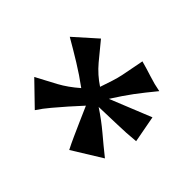

<svg xmlns="http://www.w3.org/2000/svg" viewBox="-107 -886 739 739"><g transform="rotate(45 262.5 -517.0)"><path d="M495.1 -502.9Q445.3 -498 397.5 -497.1Q349.6 -496.1 299.8 -494.1Q342.8 -465.8 380.4 -434.1Q418 -402.3 457 -371.1L336.9 -296.9Q326.2 -317.4 313.5 -345.7Q300.8 -374 289.1 -400.4Q275.4 -430.7 261.7 -462.9Q239.3 -437.5 215.8 -412.1Q196.3 -389.6 173.8 -363.3Q151.4 -336.9 134.8 -311.5L43 -400.4Q87.9 -423.8 125.5 -444.3Q163.1 -464.8 201.2 -498Q160.2 -528.3 117.2 -554.7Q74.2 -581.1 30.3 -606.4L120.1 -686.5Q148.4 -651.4 179.2 -614.7Q210 -578.1 249 -552.7Q258.8 -581.1 265.6 -602.5Q272.5 -624 276.9 -644.5Q281.2 -665 285.2 -687Q289.1 -709 294.9 -737.3Q327.1 -728.5 358.4 -718.3Q389.6 -708 421.9 -702.1Q403.3 -679.7 388.7 -661.1Q374 -642.6 360.8 -625Q347.7 -607.4 334.5 -587.9Q321.3 -568.4 305.7 -543.9L474.6 -612.3Z"/></g></svg>

Font: Slackey
Style: Regular
Weight: 400
Designer: Squid
Foundry: Font Diner, Inc DBA Sideshow
Version: Version 1.001